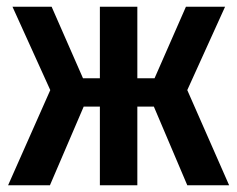

<svg xmlns="http://www.w3.org/2000/svg" viewBox="-20 -549 703 569"><path d="M647 -529 535 -282 659 0H535L436 -233H387V0H276V-233H228L128 0H4L129 -282L17 -529H133L226 -317H276V-529H387V-317H438L531 -529Z"/></svg>

Font: Fira Sans Condensed Medium
Style: Regular
Weight: 500
Width: 3
Designer: Carrois Corporate & Edenspiekermann AG
Foundry: Carrois Corporate GbR & Edenspiekermann AG
Version: Version 4.203;PS 004.203;hotconv 1.0.88;makeotf.lib2.5.64775